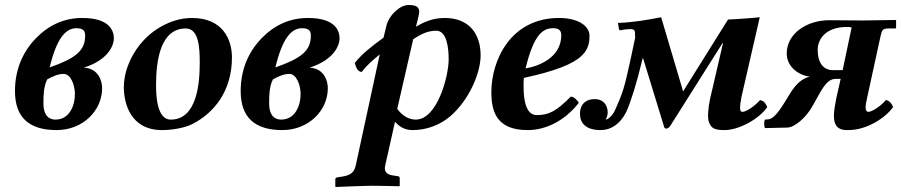

<svg xmlns="http://www.w3.org/2000/svg" viewBox="-20 -511 3609 769"><path d="M310 -439C238 -439 177 -412 124 -358C66 -298 40 -225 40 -146C40 -42 95 10 207 10C311 10 389 -67 389 -158C389 -186 375 -237 316 -240C412 -271 436 -327 436 -358C436 -391 415 -439 310 -439ZM280 -134C280 -89 259 -32 202 -32C183 -32 154 -41 154 -97C154 -126 154 -163 169 -193C194 -207 215 -215 235 -215C263 -215 280 -171 280 -134ZM321 -367C321 -308 282 -277 179 -241C207 -358 243 -398 286 -398C317 -398 321 -384 321 -367Z M476 -162C476 -98 502 10 629 10C670 10 721 1 750 -14C837 -58 909 -146 909 -281C909 -353 872 -439 749 -439C703 -439 662 -425 626 -405C532 -353 476 -249 476 -162ZM605 -170C605 -270 623 -397 724 -397C777 -397 780 -318 780 -260C780 -177 769 -32 664 -32C635 -32 605 -58 605 -170Z M1214 -439C1142 -439 1081 -412 1028 -358C970 -298 944 -225 944 -146C944 -42 999 10 1111 10C1215 10 1293 -67 1293 -158C1293 -186 1279 -237 1220 -240C1316 -271 1340 -327 1340 -358C1340 -391 1319 -439 1214 -439ZM1184 -134C1184 -89 1163 -32 1106 -32C1087 -32 1058 -41 1058 -97C1058 -126 1058 -163 1073 -193C1098 -207 1119 -215 1139 -215C1167 -215 1184 -171 1184 -134ZM1225 -367C1225 -308 1186 -277 1083 -241C1111 -358 1147 -398 1190 -398C1221 -398 1225 -384 1225 -367Z M1646 -404C1650 -422 1659 -452 1659 -464C1659 -481 1649 -491 1617 -491C1579 -491 1537 -447 1528 -409L1516 -360C1466 -324 1429 -294 1401 -259C1405 -245 1411 -223 1429 -223C1451 -252 1473 -270 1501 -293L1405 151C1399 179 1384 191 1352 196L1333 199C1328 200 1323 201 1323 207V236L1325 238C1325 238 1436 233 1472 233C1511 233 1579 235 1579 235L1581 233V203C1581 198 1579 196 1575 195L1556 192C1541 190 1515 185 1523 151L1562 -23C1577 -7 1597 10 1633 10C1688 10 1742 -10 1783 -45C1860 -111 1905 -220 1905 -289C1905 -373 1861 -439 1761 -439C1710 -439 1673 -420 1646 -404ZM1777 -273C1777 -207 1732 -32 1645 -32C1619 -32 1592 -46 1571 -75L1635 -354C1660 -370 1689 -388 1727 -388C1769 -388 1777 -322 1777 -273Z M2078 -199C2204 -226 2276 -255 2310 -288C2341 -317 2341 -351 2341 -369C2341 -404 2300 -439 2219 -439C2025 -439 1948 -269 1948 -142C1948 -57 1974 10 2094 10C2161 10 2239 -23 2298 -99C2293 -110 2278 -124 2266 -124C2209 -66 2178 -50 2130 -50C2091 -50 2077 -98 2077 -165C2077 -170 2077 -191 2078 -199ZM2228 -370C2228 -280 2138 -246 2085 -237C2119 -378 2157 -398 2196 -398C2217 -398 2228 -390 2228 -370Z M2442 -67C2434 -50 2416 -32 2406 -32C2406 -32 2414 -47 2414 -59C2414 -88 2399 -114 2361 -114C2330 -114 2303 -97 2303 -55C2303 -19 2325 10 2386 10C2428 10 2464 -15 2488 -62C2506 -101 2532 -184 2551 -266L2555 -280L2639 -6C2640 1 2644 4 2648 4C2653 4 2659 1 2664 -6L2873 -337L2876 -339L2824 -115C2817 -83 2812 -38 2820 -20C2829 -1 2835 10 2882 10C2938 10 3018 -32 3053 -82C3046 -97 3041 -107 3024 -110C2996 -79 2965 -63 2954 -63C2947 -63 2944 -68 2944 -80C2944 -87 2946 -104 2950 -124L3023 -442C2986 -438 2914 -433 2896 -433L2716 -145L2628 -442C2573 -431 2520 -422 2455 -419L2459 -395C2460 -391 2462 -389 2466 -390L2483 -393C2484 -393 2484 -393 2485 -393C2504 -395 2522 -397 2523 -383L2524 -360L2504 -266C2481 -161 2475 -140 2442 -67Z M3329 -115C3325 -93 3320 -68 3320 -48C3320 -21 3326 10 3372 10H3377C3453 10 3526 -39 3557 -82C3554 -92 3542 -110 3528 -110C3502 -80 3469 -63 3458 -63C3451 -63 3447 -69 3447 -82C3447 -90 3448 -98 3454 -124L3507 -367C3512 -388 3514 -397 3538 -397H3564C3567 -397 3569 -398 3569 -400V-429L3568 -431L3436 -429L3302 -430C3209 -430 3131 -375 3131 -297C3131 -240 3184 -208 3224 -204C3195 -198 3169 -177 3144 -136C3120 -98 3087 -35 3057 -33L3044 -32C3039 -25 3040 -4 3044 2L3133 0C3165 -1 3210 -43 3233 -84C3268 -144 3287 -195 3327 -195H3347ZM3355 -230H3316C3276 -230 3255 -262 3255 -311C3255 -356 3289 -403 3372 -403C3380 -403 3383 -403 3391 -401Z"/></svg>

Font: Libertinus Serif
Style: Bold Italic
Weight: 700
Italic angle: -12°
Designer: Philipp H. Poll, Khaled Hosny
Foundry: Caleb Maclennan
Version: Version 7.050;RELEASE